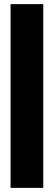

<svg xmlns="http://www.w3.org/2000/svg" viewBox="-20 -787 260 927"><path d="M31 -767H189V120H31Z"/></svg>

Font: Pridi SemiBold
Style: Regular
Weight: 600
Designer: Katatrad Team
Foundry: CadsonDemak
Version: Version 1.001